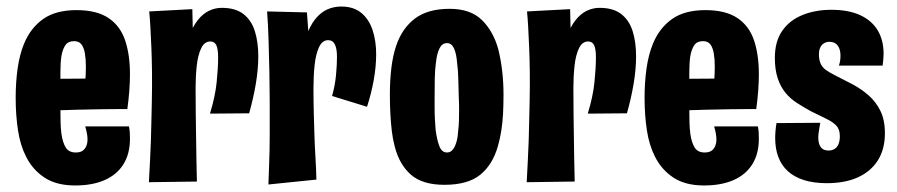

<svg xmlns="http://www.w3.org/2000/svg" viewBox="-20 -556 2748 588"><path d="M210 12Q153 12 116.5 -12Q80 -36 60 -76Q42 -111 35 -157.5Q28 -204 28 -256Q28 -304 34 -346.5Q40 -389 54 -423Q74 -471 112.5 -498Q151 -525 214 -525Q276 -525 312 -501Q348 -477 363 -433Q378 -389 378 -329Q378 -305 376 -278Q374 -251 370 -222L241 -304Q242 -317 242.5 -329Q243 -341 243 -352Q243 -375 240 -392.5Q237 -410 229.5 -420Q222 -430 207 -430Q189 -430 180.5 -418Q172 -406 168 -384Q165 -363 165 -334.5Q165 -306 165 -272Q165 -247 165 -224Q165 -201 165.5 -182Q166 -163 168 -147Q172 -119 181.5 -104Q191 -89 212 -89Q225 -89 232.5 -94Q240 -99 244 -108Q248 -117 248 -129Q248 -138 246 -148.5Q244 -159 241 -169H375Q377 -159 377.5 -149.5Q378 -140 378 -131Q378 -85 358 -53Q338 -21 300.5 -4.5Q263 12 210 12ZM65 -214 61 -314 341 -316 370 -222Q370 -222 348.5 -222Q327 -222 292 -221.5Q257 -221 216 -220Q175 -219 135 -217.5Q95 -216 65 -214Z M623 -208Q639 -260 643.5 -304Q648 -348 648 -380Q648 -406 642.5 -417.5Q637 -429 624 -429Q606 -429 596 -408Q586 -387 582.5 -354.5Q579 -322 579 -287L532 -244Q532 -310 538.5 -358.5Q545 -407 557 -440Q569 -473 585 -493.5Q601 -514 620 -523Q639 -532 659 -532Q701 -532 725.5 -513Q750 -494 760.5 -460.5Q771 -427 771 -384Q771 -344 763.5 -299.5Q756 -255 743 -209ZM436 2Q438 -36 439.5 -65Q441 -94 442 -122Q443 -150 443.5 -179.5Q444 -209 445 -246Q446 -294 445.5 -335.5Q445 -377 443.5 -412Q442 -447 440.5 -474Q439 -501 437 -521L569 -528Q570 -498 570.5 -464Q571 -430 573.5 -387.5Q576 -345 579 -287Q579 -244 579.5 -207.5Q580 -171 580.5 -137.5Q581 -104 581.5 -70.5Q582 -37 583 0Z M997 -262Q1006 -294 1009 -325.5Q1012 -357 1012 -382Q1012 -407 1005.5 -420Q999 -433 985 -433Q967 -433 957 -411.5Q947 -390 943.5 -356.5Q940 -323 940 -287L893 -244Q893 -311 899.5 -360.5Q906 -410 917.5 -443.5Q929 -477 945.5 -497.5Q962 -518 982 -527Q1002 -536 1025 -536Q1063 -536 1086.5 -516.5Q1110 -497 1121 -464Q1132 -431 1132 -390Q1132 -352 1124.5 -310.5Q1117 -269 1104 -229ZM802 9Q803 -21 804 -46.5Q805 -72 805.5 -95.5Q806 -119 806 -142Q806 -165 806 -190.5Q806 -216 806 -246Q806 -285 805 -334Q804 -383 802.5 -432.5Q801 -482 798 -521L920 -518Q922 -488 924.5 -456.5Q927 -425 931 -385Q935 -345 940 -287Q940 -244 941 -208.5Q942 -173 943 -140.5Q944 -108 946 -75.5Q948 -43 949 -6Z M1341 10Q1274 10 1238.5 -21Q1203 -52 1189 -107Q1183 -129 1180 -154Q1177 -179 1175.5 -207Q1174 -235 1174 -266Q1174 -310 1178.5 -347.5Q1183 -385 1193 -415Q1211 -469 1250.5 -499Q1290 -529 1357 -529Q1421 -529 1456 -494.5Q1491 -460 1506 -405Q1514 -373 1518 -338Q1522 -303 1522 -265Q1522 -234 1520.5 -206.5Q1519 -179 1515 -154.5Q1511 -130 1505 -109Q1489 -52 1451 -21Q1413 10 1341 10ZM1349 -89Q1359 -89 1366 -97Q1373 -105 1377.5 -120Q1382 -135 1383 -154Q1385 -169 1385.5 -185.5Q1386 -202 1386 -220.5Q1386 -239 1385 -259Q1384 -289 1383.5 -315Q1383 -341 1380 -362Q1378 -391 1370.5 -407.5Q1363 -424 1349 -424Q1334 -424 1326 -408Q1318 -392 1315 -364Q1312 -343 1311.5 -316Q1311 -289 1311 -259Q1311 -240 1311 -223Q1311 -206 1312 -190Q1313 -174 1314 -159Q1318 -128 1325.5 -108.5Q1333 -89 1349 -89Z M1780 -208Q1796 -260 1800.5 -304Q1805 -348 1805 -380Q1805 -406 1799.5 -417.5Q1794 -429 1781 -429Q1763 -429 1753 -408Q1743 -387 1739.5 -354.5Q1736 -322 1736 -287L1689 -244Q1689 -310 1695.5 -358.5Q1702 -407 1714 -440Q1726 -473 1742 -493.5Q1758 -514 1777 -523Q1796 -532 1816 -532Q1858 -532 1882.5 -513Q1907 -494 1917.5 -460.5Q1928 -427 1928 -384Q1928 -344 1920.5 -299.5Q1913 -255 1900 -209ZM1593 2Q1595 -36 1596.5 -65Q1598 -94 1599 -122Q1600 -150 1600.5 -179.5Q1601 -209 1602 -246Q1603 -294 1602.5 -335.5Q1602 -377 1600.5 -412Q1599 -447 1597.5 -474Q1596 -501 1594 -521L1726 -528Q1727 -498 1727.5 -464Q1728 -430 1730.5 -387.5Q1733 -345 1736 -287Q1736 -244 1736.5 -207.5Q1737 -171 1737.5 -137.5Q1738 -104 1738.5 -70.5Q1739 -37 1740 0Z M2136 12Q2079 12 2042.5 -12Q2006 -36 1986 -76Q1968 -111 1961 -157.5Q1954 -204 1954 -256Q1954 -304 1960 -346.5Q1966 -389 1980 -423Q2000 -471 2038.5 -498Q2077 -525 2140 -525Q2202 -525 2238 -501Q2274 -477 2289 -433Q2304 -389 2304 -329Q2304 -305 2302 -278Q2300 -251 2296 -222L2167 -304Q2168 -317 2168.5 -329Q2169 -341 2169 -352Q2169 -375 2166 -392.5Q2163 -410 2155.5 -420Q2148 -430 2133 -430Q2115 -430 2106.5 -418Q2098 -406 2094 -384Q2091 -363 2091 -334.5Q2091 -306 2091 -272Q2091 -247 2091 -224Q2091 -201 2091.5 -182Q2092 -163 2094 -147Q2098 -119 2107.5 -104Q2117 -89 2138 -89Q2151 -89 2158.5 -94Q2166 -99 2170 -108Q2174 -117 2174 -129Q2174 -138 2172 -148.5Q2170 -159 2167 -169H2301Q2303 -159 2303.5 -149.5Q2304 -140 2304 -131Q2304 -85 2284 -53Q2264 -21 2226.5 -4.5Q2189 12 2136 12ZM1991 -214 1987 -314 2267 -316 2296 -222Q2296 -222 2274.5 -222Q2253 -222 2218 -221.5Q2183 -221 2142 -220Q2101 -219 2061 -217.5Q2021 -216 1991 -214Z M2512 5Q2472 5 2442 -4.5Q2412 -14 2392.5 -32Q2373 -50 2363.5 -75.5Q2354 -101 2354 -133Q2354 -144 2355 -155.5Q2356 -167 2358 -179L2492 -180Q2490 -167 2488 -155.5Q2486 -144 2486 -135Q2486 -116 2493.5 -105.5Q2501 -95 2517 -95Q2528 -95 2536 -100Q2544 -105 2548 -115Q2552 -125 2552 -139Q2552 -160 2541 -171.5Q2530 -183 2510 -192.5Q2490 -202 2464 -215Q2442 -227 2421 -240.5Q2400 -254 2385 -272.5Q2370 -291 2361.5 -317Q2353 -343 2353 -379Q2353 -429 2375.5 -461.5Q2398 -494 2437.5 -510Q2477 -526 2526 -526Q2579 -526 2614.5 -509.5Q2650 -493 2668 -463Q2686 -433 2686 -391Q2686 -386 2685.5 -380Q2685 -374 2684.5 -368Q2684 -362 2683 -355H2549Q2552 -363 2553 -371Q2554 -379 2554 -386Q2554 -405 2545.5 -416.5Q2537 -428 2520 -428Q2511 -428 2503.5 -423.5Q2496 -419 2492 -410.5Q2488 -402 2488 -390Q2488 -373 2493 -361.5Q2498 -350 2509 -342Q2520 -334 2538 -325Q2564 -312 2590.5 -298Q2617 -284 2639.5 -264.5Q2662 -245 2676 -217Q2690 -189 2690 -148Q2690 -99 2668.5 -65Q2647 -31 2607.5 -13Q2568 5 2512 5Z"/></svg>

Font: Truculenta Black
Style: Regular
Weight: 900
Version: Version 1.002